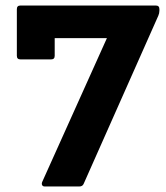

<svg xmlns="http://www.w3.org/2000/svg" viewBox="-20 -675 600 695"><path d="M142 0Q135 0 132.5 -5Q130 -10 133 -17L367 -537H178V-473Q178 -460 165 -460H54Q41 -460 41 -473V-642Q41 -655 54 -655H544Q557 -655 557 -642V-636Q557 -627 553 -618L283 -10Q279 0 267 0Z"/></svg>

Font: Sofia Sans ExtraBold
Style: Regular
Weight: 800
Designer: Botio Nikoltchev, Ani Petrova
Foundry: lettersoup
Version: Version 4.101; ttfautohint (v1.8.4.7-5d5b)